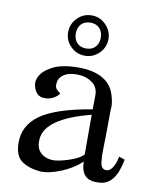

<svg xmlns="http://www.w3.org/2000/svg" viewBox="-83 -787 702 863"><g transform="rotate(10 268.0 -355.5)"><path d="M524 -110Q502 8 431 11Q386 15 365.5 -5Q345 -25 344 -70Q310 -36 254.5 -13Q199 10 158 8Q106 3 74 -19.5Q42 -42 41 -100Q39 -180 108 -230Q177 -280 343 -308L344 -369Q345 -409 316 -429.5Q287 -450 246 -450Q209 -450 187 -435.5Q165 -421 163 -397Q161 -382 165 -374Q169 -366 177 -360.5Q185 -355 187 -353Q180 -340 160.5 -329.5Q141 -319 118 -320Q88 -321 74.5 -351.5Q61 -382 75 -409Q88 -437 129.5 -459Q171 -481 244 -482Q340 -483 386 -437Q405 -418 414.5 -387.5Q424 -357 424 -336L423 -315L422 -196Q422 -183 421 -154Q420 -125 420.5 -112Q421 -99 423 -81.5Q425 -64 432 -56.5Q439 -49 450 -49Q466 -49 477.5 -66.5Q489 -84 493 -102L497 -119ZM343 -283Q139 -231 131 -136V-134Q128 -95 148.5 -74.5Q169 -54 201 -52Q227 -50 276.5 -66Q326 -82 343 -102ZM358 -631Q358 -593 331 -566Q304 -539 266 -539Q228 -539 201 -566Q174 -593 174 -631Q174 -668 201 -695.5Q228 -723 266 -723Q304 -723 331 -695.5Q358 -668 358 -631ZM307.5 -588Q323 -604 323 -631Q323 -658 307.5 -674Q292 -690 266 -690Q240 -690 224.5 -674Q209 -658 209 -631Q209 -604 224.5 -588Q240 -572 266 -572Q292 -572 307.5 -588Z"/></g></svg>

Font: GFS Artemisia
Style: Regular
Weight: 400
Designer: Takis Katsoulidis and George D. Matthiopoulos
Foundry: Takis Katsoulidis and George D. Matthiopoulos
Version: Version 1.0